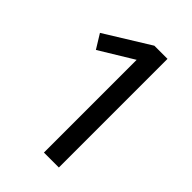

<svg xmlns="http://www.w3.org/2000/svg" viewBox="-201 -752 836 836"><g transform="rotate(45 216.5 -334.5)"><path d="M242 -669 35 -541 75 -476 231 -571V0H323V-669Z"/></g></svg>

Font: Fira Sans
Style: Regular
Weight: 400
Designer: Carrois Corporate & Edenspiekermann AG
Foundry: Carrois Corporate GbR & Edenspiekermann AG
Version: Version 4.203